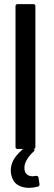

<svg xmlns="http://www.w3.org/2000/svg" viewBox="-20 -720 260 928"><path d="M65 -700H141Q151 -700 151 -690V-10Q151 0 141 0H65Q55 0 55 -10V-690Q55 -700 65 -700ZM171 172Q171 179 163 182Q139 188 120 188Q89 188 66 174Q43 160 35 127Q32 117 32 104Q32 52 84 7Q85 6 86 5Q87 4 87 3Q91 0 98 0H139Q147 0 147 5Q147 9 143 12Q98 54 98 91Q98 112 109 122Q120 132 138 132Q142 132 154 130H156Q164 130 166 138L171 170Z"/></svg>

Font: Barlow Semi Condensed Medium
Style: Regular
Weight: 500
Width: 4
Designer: Jeremy Tribby
Foundry: Tribby Type
Version: Version 1.422; ttfautohint (v1.8)